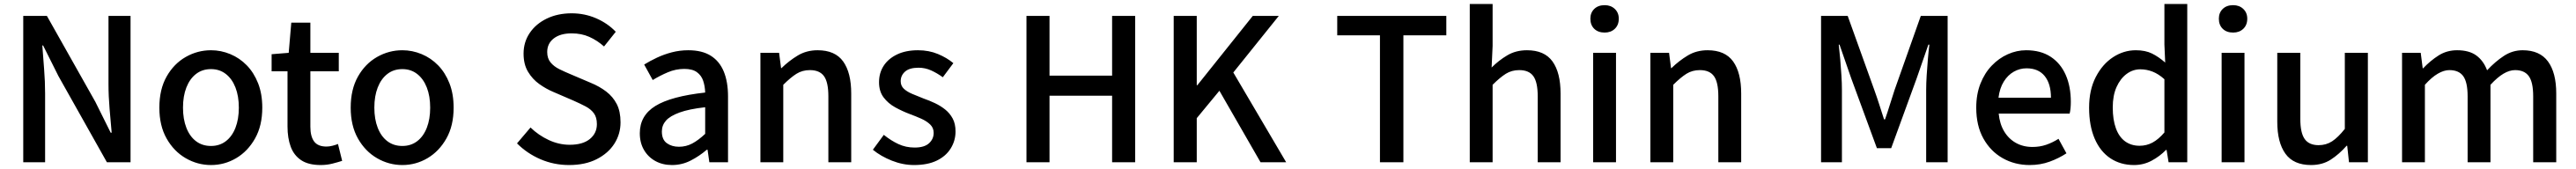

<svg xmlns="http://www.w3.org/2000/svg" viewBox="-20 -817 12965 851"><path d="M97 0V-737H216L460 -304L537 -149H542Q537 -205 531.5 -269Q526 -333 526 -393V-737H637V0H518L274 -434L197 -588H193Q197 -531 202 -469Q207 -407 207 -346V0Z M1042 14Q974 14 914.5 -20.5Q855 -55 818.5 -119.5Q782 -184 782 -275Q782 -367 818.5 -431.5Q855 -496 914.5 -530Q974 -564 1042 -564Q1092 -564 1139 -544.5Q1186 -525 1222 -488Q1258 -451 1279 -397.5Q1300 -344 1300 -275Q1300 -184 1263.5 -119.5Q1227 -55 1168.5 -20.5Q1110 14 1042 14ZM1042 -82Q1085 -82 1116.5 -106Q1148 -130 1165 -173.5Q1182 -217 1182 -275Q1182 -333 1165 -376.5Q1148 -420 1116.5 -444.5Q1085 -469 1042 -469Q998 -469 966.5 -444.5Q935 -420 918 -376.5Q901 -333 901 -275Q901 -217 918 -173.5Q935 -130 966.5 -106Q998 -82 1042 -82Z M1594 14Q1532 14 1495.5 -10.5Q1459 -35 1443 -78.5Q1427 -122 1427 -180V-458H1347V-544L1433 -551L1446 -703H1542V-551H1685V-458H1542V-179Q1542 -130 1561 -104.5Q1580 -79 1623 -79Q1637 -79 1653 -83Q1669 -87 1681 -92L1702 -7Q1680 0 1652.5 7Q1625 14 1594 14Z M2005 14Q1937 14 1877.5 -20.5Q1818 -55 1781.5 -119.5Q1745 -184 1745 -275Q1745 -367 1781.5 -431.5Q1818 -496 1877.5 -530Q1937 -564 2005 -564Q2055 -564 2102 -544.5Q2149 -525 2185 -488Q2221 -451 2242 -397.5Q2263 -344 2263 -275Q2263 -184 2226.5 -119.5Q2190 -55 2131.5 -20.5Q2073 14 2005 14ZM2005 -82Q2048 -82 2079.5 -106Q2111 -130 2128 -173.5Q2145 -217 2145 -275Q2145 -333 2128 -376.5Q2111 -420 2079.5 -444.5Q2048 -469 2005 -469Q1961 -469 1929.5 -444.5Q1898 -420 1881 -376.5Q1864 -333 1864 -275Q1864 -217 1881 -173.5Q1898 -130 1929.5 -106Q1961 -82 2005 -82Z M2844 14Q2768 14 2700.5 -15Q2633 -44 2582 -95L2650 -175Q2690 -136 2741.5 -112Q2793 -88 2847 -88Q2913 -88 2948.5 -117Q2984 -146 2984 -192Q2984 -226 2969 -246.5Q2954 -267 2927.5 -281Q2901 -295 2867 -310L2765 -354Q2729 -369 2694.5 -393.5Q2660 -418 2637.5 -455.5Q2615 -493 2615 -547Q2615 -605 2646 -651Q2677 -697 2732 -723.5Q2787 -750 2857 -750Q2922 -750 2980 -725Q3038 -700 3079 -657L3020 -583Q2985 -614 2945.5 -631.5Q2906 -649 2857 -649Q2800 -649 2767 -623.5Q2734 -598 2734 -555Q2734 -523 2751 -502.5Q2768 -482 2795.5 -468.5Q2823 -455 2852 -443L2953 -400Q2997 -382 3031 -356Q3065 -330 3084 -293Q3103 -256 3103 -201Q3103 -142 3072 -93.5Q3041 -45 2983 -15.5Q2925 14 2844 14Z M3362 14Q3315 14 3278.5 -6Q3242 -26 3221 -62Q3200 -98 3200 -146Q3200 -235 3278.5 -283.5Q3357 -332 3529 -351Q3528 -383 3519 -410Q3510 -437 3487.5 -453.5Q3465 -470 3424 -470Q3381 -470 3341 -453Q3301 -436 3265 -414L3222 -492Q3251 -510 3286 -526.5Q3321 -543 3361 -553.5Q3401 -564 3444 -564Q3513 -564 3557 -536.5Q3601 -509 3622.5 -457Q3644 -405 3644 -331V0H3550L3541 -63H3537Q3500 -31 3456 -8.5Q3412 14 3362 14ZM3397 -78Q3433 -78 3464 -94.5Q3495 -111 3529 -143V-277Q3448 -268 3400 -250.5Q3352 -233 3331.5 -209.5Q3311 -186 3311 -155Q3311 -114 3336 -96Q3361 -78 3397 -78Z M3807 0V-551H3901L3911 -474H3913Q3951 -511 3995 -537.5Q4039 -564 4095 -564Q4183 -564 4223.5 -507.5Q4264 -451 4264 -346V0H4149V-332Q4149 -403 4127 -433.5Q4105 -464 4056 -464Q4018 -464 3988.5 -445.5Q3959 -427 3922 -390V0Z M4580 14Q4524 14 4468.5 -8Q4413 -30 4373 -63L4428 -138Q4464 -109 4501.5 -91.5Q4539 -74 4583 -74Q4632 -74 4655.5 -95.5Q4679 -117 4679 -148Q4679 -173 4661.5 -190Q4644 -207 4616 -219.5Q4588 -232 4558 -243Q4521 -257 4485.5 -276.5Q4450 -296 4427 -326.5Q4404 -357 4404 -403Q4404 -450 4427.5 -486Q4451 -522 4495 -543Q4539 -564 4600 -564Q4655 -564 4700.5 -545Q4746 -526 4778 -499L4725 -428Q4696 -449 4666 -462.5Q4636 -476 4603 -476Q4557 -476 4535 -456.5Q4513 -437 4513 -408Q4513 -385 4529 -370Q4545 -355 4571.5 -344Q4598 -333 4628 -321Q4657 -311 4685.5 -297.5Q4714 -284 4737 -265.5Q4760 -247 4774.5 -220.5Q4789 -194 4789 -155Q4789 -109 4765 -70Q4741 -31 4695 -8.5Q4649 14 4580 14Z M5146 0V-737H5262V-436H5577V-737H5693V0H5577V-335H5262V0Z M5887 0V-737H6003V-388H6006L6285 -737H6416L6187 -452L6453 0H6324L6117 -360L6003 -222V0Z M6925 0V-639H6710V-737H7259V-639H7043V0Z M7377 0V-797H7492V-586L7487 -477Q7523 -513 7566 -538.5Q7609 -564 7665 -564Q7753 -564 7793.5 -507.5Q7834 -451 7834 -346V0H7719V-332Q7719 -403 7697 -433.5Q7675 -464 7626 -464Q7588 -464 7558.5 -445.5Q7529 -427 7492 -390V0Z M7998 0V-551H8113V0ZM8056 -653Q8023 -653 8003.5 -672Q7984 -691 7984 -723Q7984 -753 8003.5 -772Q8023 -791 8056 -791Q8087 -791 8107 -772Q8127 -753 8127 -723Q8127 -691 8107 -672Q8087 -653 8056 -653Z M8286 0V-551H8380L8390 -474H8392Q8430 -511 8474 -537.5Q8518 -564 8574 -564Q8662 -564 8702.5 -507.5Q8743 -451 8743 -346V0H8628V-332Q8628 -403 8606 -433.5Q8584 -464 8535 -464Q8497 -464 8467.5 -445.5Q8438 -427 8401 -390V0Z M9145 0V-737H9279L9413 -364Q9426 -328 9438 -290.5Q9450 -253 9462 -216H9467Q9480 -253 9491.5 -290.5Q9503 -328 9515 -364L9647 -737H9782V0H9674V-364Q9674 -397 9676.5 -437Q9679 -477 9682.5 -518Q9686 -559 9690 -592H9685L9626 -422L9498 -71H9426L9297 -422L9238 -592H9234Q9238 -559 9241.5 -518Q9245 -477 9247.5 -437Q9250 -397 9250 -364V0Z M10195 14Q10120 14 10059 -20.5Q9998 -55 9962 -119.5Q9926 -184 9926 -275Q9926 -342 9947 -395.5Q9968 -449 10004 -486.5Q10040 -524 10085 -544Q10130 -564 10177 -564Q10250 -564 10300 -531.5Q10350 -499 10376 -440.5Q10402 -382 10402 -304Q10402 -287 10400.5 -271.5Q10399 -256 10396 -245H10039Q10044 -193 10066.5 -155.5Q10089 -118 10125.5 -97.5Q10162 -77 10209 -77Q10246 -77 10278 -88Q10310 -99 10340 -118L10380 -45Q10342 -20 10295.5 -3Q10249 14 10195 14ZM10038 -325H10302Q10302 -395 10270.5 -434Q10239 -473 10179 -473Q10145 -473 10115 -456Q10085 -439 10064.5 -406Q10044 -373 10038 -325Z M10720 14Q10652 14 10601 -20Q10550 -54 10522 -119Q10494 -184 10494 -275Q10494 -364 10527.5 -429Q10561 -494 10614.5 -529Q10668 -564 10729 -564Q10777 -564 10810.5 -547.5Q10844 -531 10877 -502L10873 -593V-797H10988V0H10894L10884 -62H10881Q10850 -30 10809 -8Q10768 14 10720 14ZM10748 -83Q10783 -83 10813 -99Q10843 -115 10873 -150V-418Q10843 -445 10813 -456.5Q10783 -468 10752 -468Q10714 -468 10682.5 -444.5Q10651 -421 10632 -378.5Q10613 -336 10613 -276Q10613 -214 10629 -170.5Q10645 -127 10675.5 -105Q10706 -83 10748 -83Z M11161 0V-551H11276V0ZM11219 -653Q11186 -653 11166.5 -672Q11147 -691 11147 -723Q11147 -753 11166.5 -772Q11186 -791 11219 -791Q11250 -791 11270 -772Q11290 -753 11290 -723Q11290 -691 11270 -672Q11250 -653 11219 -653Z M11611 14Q11523 14 11482 -43Q11441 -100 11441 -204V-551H11557V-218Q11557 -148 11579 -117Q11601 -86 11649 -86Q11687 -86 11717 -105.5Q11747 -125 11781 -168V-551H11897V0H11802L11793 -83H11790Q11752 -40 11710 -13Q11668 14 11611 14Z M12069 0V-551H12163L12173 -473H12175Q12211 -511 12252.5 -537.5Q12294 -564 12346 -564Q12407 -564 12443 -537.5Q12479 -511 12497 -463Q12538 -507 12581.5 -535.5Q12625 -564 12676 -564Q12762 -564 12803.5 -507.5Q12845 -451 12845 -346V0H12729V-332Q12729 -403 12707 -433.5Q12685 -464 12638 -464Q12610 -464 12579.5 -446Q12549 -428 12514 -390V0H12399V-332Q12399 -403 12377 -433.5Q12355 -464 12307 -464Q12280 -464 12249 -446Q12218 -428 12184 -390V0Z"/></svg>

Font: Noto Sans HK Thin Medium
Style: Regular
Weight: 500
Version: Version 2.004-H2;hotconv 1.0.118;makeotfexe 2.5.65603